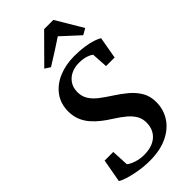

<svg xmlns="http://www.w3.org/2000/svg" viewBox="-304 -1065 1148 1148"><g transform="rotate(-45 270.0 -491.0)"><path d="M224.5 11Q176.5 11 131 3.2Q85.5 -4.5 52.2 -15.2Q19 -26 7 -35L33.5 -181.5H106.5L112 -72Q129.5 -58 160 -48Q190.5 -38 225 -38Q257.5 -38 284 -46Q310.5 -54 329.8 -69.8Q349 -85.5 360 -108.8Q371 -132 371.5 -162Q372.5 -196.5 357.2 -223.2Q342 -250 313.8 -273.8Q285.5 -297.5 246 -322.5Q215.5 -341.5 187.2 -363.5Q159 -385.5 136.2 -411.8Q113.5 -438 100.5 -470Q87.5 -502 87 -541Q87 -608.5 121.8 -655.5Q156.5 -702.5 215.2 -727.2Q274 -752 346 -752Q395 -752 432.5 -746.2Q470 -740.5 495.8 -731.8Q521.5 -723 536 -714L511.5 -575H439L432.5 -677.5Q418 -689 394 -696.2Q370 -703.5 337 -703.5Q301.5 -703.5 272.2 -689.8Q243 -676 225.5 -650Q208 -624 207.5 -586.5Q207.5 -549.5 224.8 -522Q242 -494.5 273.2 -470.2Q304.5 -446 346 -419.5Q385 -394.5 420 -365.2Q455 -336 477.2 -298.8Q499.5 -261.5 499.5 -211.5Q500 -148.5 467.2 -98Q434.5 -47.5 372.8 -18.2Q311 11 224.5 11ZM167 -825.5 333.5 -993H411.5L512 -824L473 -802Q445 -827.5 416.8 -853.5Q388.5 -879.5 361 -905Q322.5 -879 282.5 -853.8Q242.5 -828.5 201.5 -803Z"/></g></svg>

Font: Merriweather 48pt SemiBold
Style: Italic
Weight: 600
Italic angle: -7.8°
Designer: Eben Sorkin
Foundry: Eben Sorkin
Version: Version 2.101